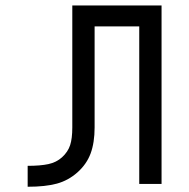

<svg xmlns="http://www.w3.org/2000/svg" viewBox="-20 -687 707 717"><path d="M583.3 -666.7V0H500V-588.5H333.3V-210.9Q333.3 -154.3 318.4 -113.9Q303.4 -73.6 268.9 -43Q235 -13 192.4 -1.3Q149.7 10.4 83.3 10.4V-67.7Q130.9 -67.7 160.8 -74.2Q190.8 -80.7 211.6 -99.6Q233.7 -119.8 241.9 -144.9Q250 -169.9 250 -210.9V-666.7Z"/></svg>

Font: Monoid
Style: Regular
Weight: 400
Width: 4
Monospace: yes
Designer: Andreas Larsen (@larsenwork)
Version: Version 0.61